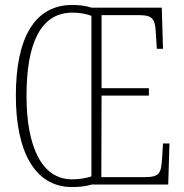

<svg xmlns="http://www.w3.org/2000/svg" viewBox="-20 -745 742 775"><path d="M271 10C300 10 327 7 350 0H659L664 -166H638L634 -102C630 -44 623 -30 561 -30H389L390 -359H581V-389H390V-684H536C600 -684 607 -670 610 -596L613 -548H638L633 -714H350C328 -721 302 -725 272 -725C120 -725 44 -593 44 -359C44 -137 118 10 271 10ZM271 -21C148 -21 87 -154 87 -358C87 -570 144 -694 272 -694C303 -694 328 -689 349 -681V-33C327 -26 302 -21 271 -21Z"/></svg>

Font: Noto Serif Tamil ExtraCondensed ExtraLight
Style: Regular
Weight: 200
Width: 2
Designer: Indian Type Foundry, Tom Grace, and the Monotype Design Team
Foundry: Monotype Imaging Inc.
Version: Version 2.004